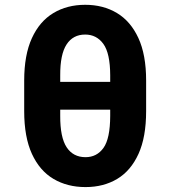

<svg xmlns="http://www.w3.org/2000/svg" viewBox="-20 -754 696 784"><path d="M576.7 -425.1V-300.1Q576.7 -194.2 545.5 -125.5Q514.2 -56.8 458.5 -23.4Q402.7 9.9 329.2 9.9Q255 9.9 198.5 -23.4Q142 -56.8 110.4 -125.5Q78.8 -194.2 78.8 -300.1V-425.1Q78.8 -529.8 110.3 -598.4Q141.7 -666.9 197.8 -700.6Q253.9 -734.4 327.8 -734.4Q401.3 -734.4 457.2 -701Q513.1 -667.6 544.9 -599.1Q576.7 -530.5 576.7 -425.1ZM430 -280.9V-306.1H225.9V-280.9Q225.5 -193.2 252.1 -152.7Q278.8 -112.2 329.2 -112.2Q375.4 -112.2 402.5 -150Q429.7 -187.9 430 -280.9ZM225.9 -419.7H430V-446.7Q429.7 -536.6 402 -574.8Q374.3 -612.9 327.8 -612.9Q278.1 -612.9 251.8 -572.4Q225.5 -532 225.9 -446.7Z"/></svg>

Font: Inter Zeller
Style: Bold
Weight: 700
Designer: Rasmus Andersson; Joe Bland
Foundry: zeller
Version: Version 3.015;git-dec3a8cb1